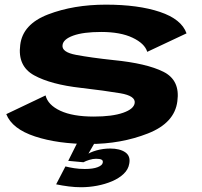

<svg xmlns="http://www.w3.org/2000/svg" viewBox="-20 -615 871 826"><path d="M364.5 4.5Q501 4.5 616.2 -40.8Q731.5 -86 743 -179.5Q755.5 -270 683 -306.2Q610.5 -342.5 468 -356.5Q370.5 -367 307.8 -378.8Q245 -390.5 249 -420.5Q251.5 -446 295 -461.8Q338.5 -477.5 415.5 -477.5Q498 -477.5 550.2 -452.8Q602.5 -428 613.5 -392L782.5 -471.5Q761 -532.5 667.8 -563.8Q574.5 -595 435.5 -595Q296.5 -595 187 -553Q77.5 -511 67 -421.5Q55 -330.5 126.8 -291Q198.5 -251.5 328 -237Q431.5 -225 497.5 -213.8Q563.5 -202.5 559.5 -172Q556 -146 509.5 -129.8Q463 -113.5 383.5 -113.5Q293 -113.5 239.5 -138.5Q186 -163.5 176 -204.5L7 -124Q32 -60.5 130.5 -28Q229 4.5 364.5 4.5ZM329 190.5Q363 190.5 397.5 184Q432 177.5 462 164.8Q492 152 512 133Q532 114 536 89.5Q542.5 56.5 519 40.2Q495.5 24 454 24Q423.5 24 394.5 32.2Q365.5 40.5 349.5 53L339 83Q349 77.5 364.2 72.8Q379.5 68 393 68Q409.5 68 416.8 71.8Q424 75.5 422 85Q420 96.5 400 104.2Q380 112 345 112Q320 112 298.5 108.5Q277 105 261.5 101L221.5 178Q248 183.5 275.5 187Q303 190.5 329 190.5ZM339 83 387 0H312L273.5 77Z"/></svg>

Font: Anybody Expanded
Style: Bold Italic
Weight: 700
Width: 7
Italic angle: -10°
Version: Version 1.113;gftools[0.9.25]